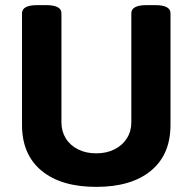

<svg xmlns="http://www.w3.org/2000/svg" viewBox="-20 -722 752 750"><path d="M586 -702Q646 -702 646 -670V-234Q646 -118 569.5 -55Q493 8 356 8Q219 8 142.5 -55Q66 -118 66 -234V-670Q66 -702 126 -702H160Q220 -702 220 -670V-244Q220 -209 237 -181.5Q254 -154 285 -138.5Q316 -123 356 -123Q396 -123 427 -138.5Q458 -154 475.5 -181.5Q493 -209 493 -244V-670Q493 -702 553 -702Z"/></svg>

Font: Asap VF Beta
Style: Regular
Weight: 400
Designer: Pablo Cosgaya
Foundry: Pablo Cosgaya
Version: Version 1.007